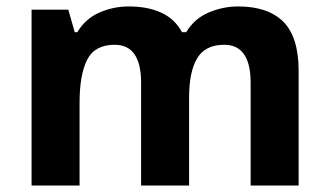

<svg xmlns="http://www.w3.org/2000/svg" viewBox="-20 -576 1022 596"><path d="M719 -556Q812 -556 859.5 -508.5Q907 -461 907 -356V0H758V-319Q758 -437 676 -437Q617 -437 592 -395Q567 -353 567 -274V0H418V-319Q418 -437 336 -437Q274 -437 250.5 -390.5Q227 -344 227 -257V0H78V-546H192L212 -476H220Q245 -518 288.5 -537Q332 -556 379 -556Q439 -556 481 -536.5Q523 -517 545 -476H558Q583 -518 627.5 -537Q672 -556 719 -556Z"/></svg>

Font: Noto Sans Sora Sompeng
Style: Bold
Weight: 700
Designer: Monotype Design Team. David Williams.
Foundry: Monotype Imaging Inc.
Version: Version 2.101